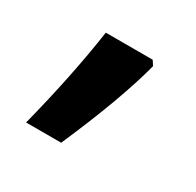

<svg xmlns="http://www.w3.org/2000/svg" viewBox="-71 -194 408 400"><g transform="rotate(30 133.5 6.5)"><path d="M201.2 -105Q177.7 -14.2 115.2 128.9H30.8Q64.5 -2.9 81.1 -116.2H193.8Z"/></g></svg>

Font: CAA NEO Sans SemiBold
Style: Regular
Weight: 600
Version: Version 1.10